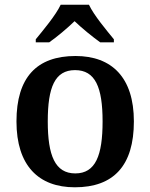

<svg xmlns="http://www.w3.org/2000/svg" viewBox="-20 -786 639 816"><path d="M132 -619V-606H189C221 -628 267 -667 297 -696C327 -667 375 -628 406 -606H464V-619C433 -657 379 -721 358 -766H238C217 -721 163 -657 132 -619ZM298 10C463 10 549 -82 549 -270C549 -457 455 -548 301 -548C136 -548 50 -457 50 -270C50 -82 144 10 298 10ZM300 -49C214 -49 183 -125 183 -270C183 -415 213 -488 299 -488C385 -488 416 -415 416 -270C416 -125 386 -49 300 -49Z"/></svg>

Font: Noto Serif Tamil SemiBold
Style: Italic
Weight: 600
Italic angle: -12°
Designer: Indian Type Foundry, Tom Grace, and the Monotype Design Team
Foundry: Monotype Imaging Inc.
Version: Version 2.003